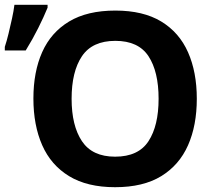

<svg xmlns="http://www.w3.org/2000/svg" viewBox="-20 -769 897 799"><path d="M799 -358Q799 -247 762.5 -164.5Q726 -82 651 -36Q576 10 459 10Q343 10 267.5 -36Q192 -82 155.5 -165Q119 -248 119 -359Q119 -470 155.5 -552Q192 -634 267.5 -679.5Q343 -725 460 -725Q576 -725 651 -679.5Q726 -634 762.5 -551.5Q799 -469 799 -358ZM278 -358Q278 -246 321 -181.5Q364 -117 459 -117Q556 -117 598 -181.5Q640 -246 640 -358Q640 -471 598 -535Q556 -599 460 -599Q364 -599 321 -535Q278 -471 278 -358ZM0 -559V-574Q8 -598 15.5 -629Q23 -660 30 -692Q37 -724 40 -749H178V-737Q162 -698 139 -652Q116 -606 87 -559Z"/></svg>

Font: Noto IKEA Simplified Chinese
Style: Bold
Weight: 700
Designer: Monotype Design Team
Foundry: Monotype Imaging Inc.
Version: Version 1.100